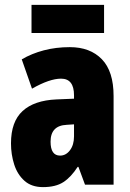

<svg xmlns="http://www.w3.org/2000/svg" viewBox="-20 -756 534 786"><path d="M266 -563Q349 -563 397 -513.5Q445 -464 445 -363V0H328L301 -73H298Q271 -31 239.5 -10.5Q208 10 156 10Q109 10 80 -16Q51 -42 38 -83Q25 -124 25 -169Q25 -258 72.5 -301.5Q120 -345 211 -349L283 -352V-366Q283 -434 230 -434Q183 -434 111 -393L69 -513Q110 -537 159.5 -550Q209 -563 266 -563ZM253 -245Q187 -242 187 -176Q187 -119 226 -119Q250 -119 266.5 -141Q283 -163 283 -198V-247ZM406 -736V-621H109V-736Z"/></svg>

Font: Noto Sans Gurmukhi UI ExtraCondensed Black
Style: Regular
Weight: 900
Width: 2
Designer: Jelle Bosma - Monotype Design Team
Foundry: Monotype Imaging Inc.
Version: Version 2.004; ttfautohint (v1.8.4.7-5d5b)